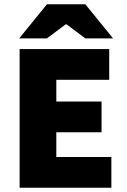

<svg xmlns="http://www.w3.org/2000/svg" viewBox="-20 -880 596 900"><path d="M72 0V-650H492V-506H244V-404H456V-260H244V-144H502V0ZM70 -700 200 -860H380L510 -700H380L292 -766H288L200 -700Z"/></svg>

Font: Source Sans 3 Black
Style: Regular
Weight: 900
Designer: Paul D. Hunt
Foundry: Adobe
Version: Version 3.046;hotconv 1.0.118;makeotfexe 2.5.65603